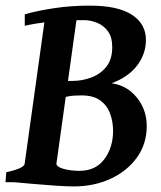

<svg xmlns="http://www.w3.org/2000/svg" viewBox="-23 -650 575 685"><path d="M500.5 -200.2Q500.5 -136.7 465.6 -88.1Q430.7 -39.6 371.6 -12.2Q312.5 15.1 240.2 15.1Q216.3 15.1 176.5 12.5Q136.7 9.8 95.2 6.1Q53.7 2.4 25.4 0L173.3 -62.5Q190.4 -49.8 213.4 -45.2Q236.3 -40.5 260.3 -40.5Q318.4 -40.5 349.4 -82.3Q380.4 -124 380.4 -183.1Q380.4 -215.8 369.9 -244.6Q359.4 -273.4 335 -291.5Q310.5 -309.6 268.1 -309.6Q238.8 -309.6 222.7 -306.6Q206.5 -303.7 190.4 -298.8L190.9 -361.3H235.4Q269.5 -361.3 302.2 -373.3Q335 -385.3 356.2 -411.6Q377.4 -438 377.4 -481.9Q377.4 -518.1 361.6 -539.1Q345.7 -560.1 322.5 -569.1Q299.3 -578.1 276.9 -578.1Q198.2 -578.1 150.4 -572.3Q102.5 -566.4 65.4 -558.1V-599.1Q110.8 -611.8 170.2 -620.8Q229.5 -629.9 297.4 -629.9Q397.5 -629.9 447.5 -597.4Q497.6 -564.9 497.6 -507.8Q497.6 -457 465.8 -415.8Q434.1 -374.5 375 -353Q430.2 -345.2 465.3 -301.8Q500.5 -258.3 500.5 -200.2ZM253.9 -607.9 178.2 -65.4Q177.7 -59.1 192.6 -50.8Q207.5 -42.5 238.3 -35.6L235.4 0H-3.4L-0.5 -35.6Q62.5 -49.3 64.9 -65.4L140.6 -607.9Z"/></svg>

Font: Gentium Plus
Style: Bold Italic
Weight: 700
Italic angle: -8°
Designer: Victor Gaultney, Annie Olsen, Iska Routamaa, Becca Hirsbrunner
Foundry: SIL International
Version: Version 6.101